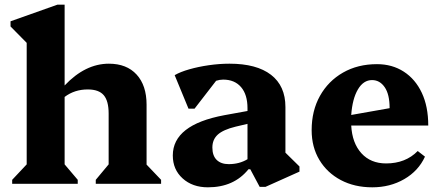

<svg xmlns="http://www.w3.org/2000/svg" viewBox="-20 -785 1885 820"><path d="M32 0V-17L94 -83V-602L25 -672V-694L225 -765H256V-420Q344 -513 445 -513Q521 -513 563.5 -466.5Q606 -420 606 -338V-82L668 -17V0H389V-17L444 -83V-300Q444 -354 423 -378.5Q402 -403 355 -403Q298 -403 256 -371V-83L312 -17V0Z M868 15Q802 15 760 -23Q718 -61 718 -121Q718 -252 938 -293L1037 -311V-323Q1037 -381 1009.5 -413Q982 -445 933 -445Q918 -445 903 -440L811 -321H785L726 -464Q750 -478 788.5 -489Q827 -500 872 -506.5Q917 -513 960 -513Q1076 -513 1137.5 -465.5Q1199 -418 1199 -328V-133L1259 -74V-52L1114 13H1089L1049 -62H1041Q979 15 868 15ZM887 -155Q887 -120 905.5 -102Q924 -84 957 -84Q1002 -84 1037 -105V-256L986 -244Q933 -231 910 -210Q887 -189 887 -155Z M1570 15Q1494 15 1435.5 -16Q1377 -47 1344 -102Q1311 -157 1311 -229Q1311 -312 1346.5 -375.5Q1382 -439 1445 -475Q1508 -511 1590 -511Q1655 -511 1704.5 -479Q1754 -447 1781.5 -388.5Q1809 -330 1809 -249H1480Q1484 -174 1523.5 -130.5Q1563 -87 1629 -87Q1712 -87 1764 -140L1795 -116Q1767 -55 1706.5 -20Q1646 15 1570 15ZM1569 -443Q1532 -443 1508.5 -403Q1485 -363 1480 -294L1644 -323Q1644 -382 1623 -412.5Q1602 -443 1569 -443Z"/></svg>

Font: Platypi
Style: Bold
Weight: 700
Designer: David Sargent
Foundry: Bolt Cutter Type
Version: Version 1.200; ttfautohint (v1.8.4.7-5d5b)